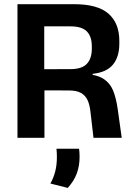

<svg xmlns="http://www.w3.org/2000/svg" viewBox="-20 -659 634 918"><path d="M427 0 412.5 -124.5Q409 -158 398.5 -180.5Q388 -203 367 -214.8Q346 -226.5 309 -226.5L154.5 -227V-328L317 -328.5Q371.5 -328.5 395.2 -353.8Q419 -379 419 -426V-438Q419 -484.5 395.2 -508.8Q371.5 -533 316 -533H153V-639H334.5Q447 -639 498.8 -593.5Q550.5 -548 550.5 -464V-450Q550.5 -387 520 -350Q489.5 -313 423 -306V-288L386.5 -306Q443.5 -302 474.8 -282Q506 -262 520.5 -226.8Q535 -191.5 542.5 -139.5L562 0ZM63.5 0V-639H191.5V-292L192.5 -243.5V0ZM358 52Q359 59.5 359.8 69.5Q360.5 79.5 360.5 90.5Q360.5 133.5 347.5 169.5Q334.5 205.5 304 239.5L221 218.5Q236.5 190.5 244.2 160Q252 129.5 252 91.5Q252 81 251.5 71.5Q251 62 250 52Z"/></svg>

Font: Anek Latin SemiBold
Style: Regular
Weight: 600
Designer: Yesha Goshar
Foundry: Ek Type
Version: Version 1.003